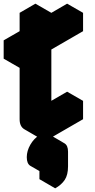

<svg xmlns="http://www.w3.org/2000/svg" viewBox="-20 -695 516 1047"><path d="M173 -375 87 -325V-425L173 -475V-575L260 -625V-425Q260 -452 272 -481.5Q284 -511 303.5 -536.5Q323 -562 346 -575L433 -625V-525L260 -425V-45L433 -145V-45L260 55Q225 75 199 60Q173 45 173 5ZM281 252Q251 270 231.5 258.5Q212 247 212 212Q212 178 231.5 144Q251 110 281 92Q312 75 331.5 86.5Q351 98 351 132V212Q351 259 333 286Q315 313 281 332ZM433 -145 260 -45 173 -95 346 -195ZM433 -625 346 -575Q323 -562 303.5 -536.5Q284 -511 272 -481.5Q260 -452 260 -425L173 -475Q173 -502 185 -531.5Q197 -561 217 -586.5Q237 -612 260 -625L346 -675ZM173 -475 87 -425 0 -475 87 -525ZM281 252V332L195 282V202ZM260 -625 173 -575 87 -625 173 -675ZM173 -575V-475L87 -525V-625ZM331 86Q312 75 281 92Q251 110 231.5 144Q212 178 212 212Q212 247 232 259L145 209Q126 197 126 162Q126 128 145.5 94Q165 60 195 42Q225 25 245 36ZM173 -375V5Q173 45 199 60L113 10Q87 -5 87 -45V-425ZM87 -425V-325L0 -375V-475Z"/></svg>

Font: Nabla Normal
Style: Regular
Weight: 400
Designer: Arthur Reinders Folmer
Version: Version 1.000